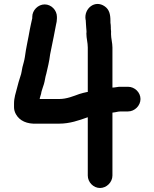

<svg xmlns="http://www.w3.org/2000/svg" viewBox="-20 -741 770 958"><path d="M141 -657V-650C141 -649.3 140.7 -648 140 -646C138 -637.3 136 -628.3 134 -619L129 -595C121.5 -549.8 109.8 -502.2 104 -456C101.3 -438.1 95.9 -421.4 92 -406C88.5 -391 87.3 -374.2 82 -361C75.3 -339.4 70.1 -324.2 65 -302C58.8 -277.2 50 -254.1 50 -224V-206C50 -194 53.2 -182.3 59.5 -171C77.8 -138.2 114.5 -121.3 165 -124H275C328.3 -124 374 -140.4 415 -155C415.7 -155 416.7 -155.3 418 -156V135C418 168 446 197 479 197C512 197 541 168 541 135V-179C551.4 -180.5 560.5 -181.6 570 -184C574 -184 578 -184.3 582 -185H619C652 -185 681 -214 681 -247C681 -280 652 -308 619 -308H574C563.1 -307 552 -304 541 -304V-504C541 -526.8 534 -550.1 534 -571C534.7 -579.7 534.3 -588.3 533 -597V-605C533 -612.3 532.3 -620 531 -628V-637C531 -671.1 524.6 -693.6 503 -709C453.8 -744.2 397.8 -698.1 407 -643C407.7 -642.3 408 -640.3 408 -637C408 -624.8 410 -614.5 410 -605C410 -596 413.2 -582.7 411 -574C411 -549.1 418 -528.9 418 -504V-282H415C401.7 -279.3 388.7 -276 376 -272C346.6 -261.5 313.3 -247 275 -247H178C178.7 -249 179 -251 179 -253L185 -273C186.7 -286.4 190.6 -293.4 194 -306L199 -321C204.1 -337.2 205.4 -356.1 211 -373C218 -403.2 226 -435 230 -469L236 -499C244.4 -536.6 251.7 -578.4 259 -615C262.3 -627.7 264 -639 264 -649V-657C264 -690 236 -719 203 -719C170 -719 141 -690 141 -657Z"/></svg>

Font: Smoothie
Style: Regular
Weight: 400
Foundry: Cannot Into Space Fonts
Version: Version 0.8